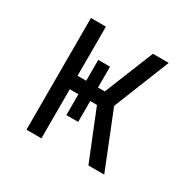

<svg xmlns="http://www.w3.org/2000/svg" viewBox="-123 -659 796 789"><g transform="rotate(30 275.0 -265.0)"><path d="M463 0H388L294 -233H262V-134H206V-233H165V0H94V-530H165V-297H206V-396H262V-297H294L388 -530H463L357 -265Z"/></g></svg>

Font: Lode Term
Style: Regular
Weight: 400
Monospace: yes
Designer: Belleve Invis
Foundry: Belleve Invis
Version: Version 29.2.0